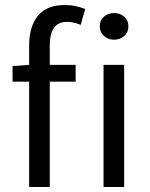

<svg xmlns="http://www.w3.org/2000/svg" viewBox="-20 -744 596 764"><path d="M301 -645Q274 -657 246 -657Q178 -657 178 -563V-486H281V-419H178V0H96V-419H30V-481L96 -486V-563Q96 -638 130.5 -681Q165 -724 238 -724Q261 -724 281.5 -719.5Q302 -715 319 -708ZM434 -586Q410 -586 393.5 -601Q377 -616 377 -639Q377 -663 393.5 -677.5Q410 -692 434 -692Q458 -692 474.5 -677.5Q491 -663 491 -639Q491 -616 474.5 -601Q458 -586 434 -586ZM392 -486H474V0H392Z"/></svg>

Font: Myanmar Sanpya
Style: Regular
Weight: 400
Designer: Danh Hong
Foundry: Google Inc.
Version: Version 2.00 November 22, 2015